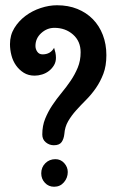

<svg xmlns="http://www.w3.org/2000/svg" viewBox="-20 -708 440 731"><path d="M197 -688Q240 -688 274.5 -674Q309 -660 333.5 -635Q358 -610 371.5 -575Q385 -540 385 -498Q385 -457 373.5 -427Q362 -397 345 -372.5Q328 -348 308 -328Q288 -308 270 -288Q252 -268 239.5 -246.5Q227 -225 225 -198Q223 -179 214.5 -167Q206 -155 185 -155Q168 -155 154.5 -166Q141 -177 141 -196Q141 -229 152 -256Q163 -283 179 -307Q195 -331 214 -354Q233 -377 249 -400.5Q265 -424 276 -450.5Q287 -477 287 -509Q287 -551 258 -576.5Q229 -602 187 -602Q159 -602 137 -582Q115 -562 115 -533Q115 -521 122 -511Q129 -501 142 -501Q172 -501 186 -526Q189 -517 191 -507.5Q193 -498 193 -488Q193 -472 185.5 -459.5Q178 -447 166.5 -438Q155 -429 140.5 -424.5Q126 -420 112 -420Q88 -420 70.5 -431Q53 -442 41 -459Q29 -476 23.5 -497.5Q18 -519 18 -540Q18 -574 34.5 -601Q51 -628 77 -647.5Q103 -667 135 -677.5Q167 -688 197 -688ZM186 3Q165 3 151 -12Q137 -27 137 -48Q137 -71 152.5 -86.5Q168 -102 191 -102Q211 -102 224.5 -87Q238 -72 238 -53Q238 -31 223.5 -14Q209 3 186 3Z"/></svg>

Font: Gloria
Style: Regular
Weight: 400
Designer: Peter Wiegel
Foundry: Peter Wiegel
Version: Version 1.000